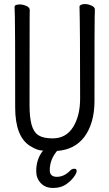

<svg xmlns="http://www.w3.org/2000/svg" viewBox="-20 -729 540 949"><path d="M261 145Q295 145 324 117Q334 105 347 105Q359 105 359 116Q359 127 344 147Q329 167 304.5 183.5Q280 200 242 200Q204 200 181.5 176Q159 152 159 117Q159 57 193 15H188Q165 15 128 -8Q55 -54 55 -198Q55 -618 53.5 -648Q52 -678 52 -695Q52 -707 78 -707Q94 -707 110.5 -699.5Q127 -692 127 -680Q127 -668 126.5 -639Q126 -610 126 -210Q126 -150 136 -113Q146 -76 170 -60.5Q194 -45 240 -45Q306 -45 341 -100.5Q376 -156 376 -242Q376 -595 373 -697Q373 -702 381 -705.5Q389 -709 399 -709Q415 -709 432 -701.5Q449 -694 449 -682Q449 -670 448 -645Q447 -620 447 -230Q447 -119 396 -51Q348 11 262 17Q226 60 226 112Q226 145 261 145Z"/></svg>

Font: LXGW WenKai Mono TC
Style: Regular
Weight: 400
Designer: LXGW / Fontworks Inc.
Foundry: LXGW / Fontworks Inc.
Version: Version 1.330